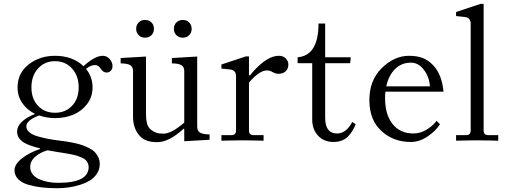

<svg xmlns="http://www.w3.org/2000/svg" viewBox="-20 -742 2677 1014"><path d="M56.6 157.2Q56.6 125.5 95.5 94.7Q134.3 64 191.4 44.9V41.5Q120.6 24.4 95.5 3.4Q70.3 -17.6 70.3 -46.9Q70.3 -101.1 165 -140.6Q122.6 -161.6 97.7 -197.5Q72.8 -233.4 72.8 -280.8Q72.8 -355.5 131.1 -401.4Q189.5 -447.3 270.5 -447.3Q363.3 -447.3 420.9 -392.6Q481.4 -447.3 522.5 -447.3Q543.9 -447.3 559.1 -430.4Q574.2 -413.6 574.2 -392.6Q574.2 -377.9 565.2 -368.4Q556.2 -358.9 543 -358.9Q525.4 -358.9 512.2 -378.4Q501 -398.4 481.9 -398.4Q459 -398.4 434.1 -378.4Q468.8 -335.9 468.8 -280.8Q468.8 -231 440.4 -193.1Q412.1 -155.3 367.7 -136.7Q323.2 -118.2 270.5 -118.2Q229 -118.2 186.5 -132.3Q119.1 -106.9 119.1 -74.2Q119.1 -57.1 134.5 -43.7Q149.9 -30.3 178.7 -22Q207.5 -13.7 231.9 -9Q256.3 -4.4 290 0Q314 2.9 330.3 5.4Q346.7 7.8 371.3 12.9Q396 18.1 412.8 23.9Q429.7 29.8 449 39.3Q468.3 48.8 479.7 60.3Q491.2 71.8 499 88.1Q506.8 104.5 506.8 124Q506.8 151.9 492.2 174.6Q477.5 197.3 454.6 211.2Q431.6 225.1 401.1 234.6Q370.6 244.1 341.1 248Q311.5 252 281.7 252Q238.8 252 202.6 248Q166.5 244.1 131.6 234.4Q96.7 224.6 76.7 204.8Q56.6 185.1 56.6 157.2ZM139.6 140.1Q139.6 162.1 152.8 178.7Q166 195.3 187.7 204.8Q209.5 214.4 234.9 219Q260.3 223.6 288.1 223.6Q448.2 223.6 448.2 140.1Q448.2 128.9 443.8 119.6Q439.5 110.4 432.9 103.5Q426.3 96.7 413.3 90.8Q400.4 85 389.4 81.3Q378.4 77.6 358.2 73.5Q337.9 69.3 324 67.1Q310.1 64.9 284.7 61Q252.4 56.2 231 51.8Q193.4 62 166.5 85.2Q139.6 108.4 139.6 140.1ZM146 -280.8Q146 -220.2 180.7 -183.3Q215.3 -146.5 270.5 -146.5Q325.7 -146.5 360.6 -183.3Q395.5 -220.2 395.5 -280.8Q395.5 -341.3 360.6 -380.1Q325.7 -418.9 270.5 -418.9Q215.8 -418.9 180.9 -380.4Q146 -341.8 146 -280.8Z M712.4 -556.2Q699.2 -569.3 699.2 -589.8Q699.2 -610.4 712.4 -623.5Q725.6 -636.7 746.1 -636.7Q766.6 -636.7 779.8 -623.5Q793 -610.4 793 -589.8Q793 -569.3 779.8 -556.2Q766.6 -543 746.1 -543Q725.6 -543 712.4 -556.2ZM911.6 -556.2Q898.4 -569.3 898.4 -589.8Q898.4 -610.4 911.6 -623.5Q924.8 -636.7 945.3 -636.7Q965.8 -636.7 979 -623.5Q992.2 -610.4 992.2 -589.8Q992.2 -569.3 979 -556.2Q965.8 -543 945.3 -543Q924.8 -543 911.6 -556.2ZM617.2 -407.2V-435.5L751 -443.4V-142.1Q751 -112.3 755.9 -91.6Q760.7 -70.8 777.3 -57.1Q791 -45.9 805.2 -41Q819.3 -36.1 842.8 -36.1Q886.2 -36.1 953.1 -94.7V-366.7Q953.1 -388.7 938 -397.9Q922.9 -407.2 887.7 -407.2V-435.5L1021.5 -443.4V-72.8Q1021.5 -50.8 1036.6 -41.5Q1051.8 -32.2 1086.9 -32.2V-3.9L953.1 3.9V-59.6L950.2 -62.5Q872.6 8.8 810.5 8.8Q749.5 8.8 721.2 -21Q682.6 -60.1 682.6 -126V-366.7Q682.6 -388.7 667.5 -397.9Q652.3 -407.2 617.2 -407.2Z M1149.4 1V-28.3H1202.1Q1226.6 -28.3 1226.6 -52.7V-339.4Q1226.6 -371.6 1195.3 -375L1149.4 -379.9V-401.4L1279.3 -444.3H1294.9V-346.2L1299.8 -343.3Q1326.7 -377.4 1357.4 -403.8Q1408.2 -447.3 1453.1 -447.3Q1476.6 -447.3 1489.7 -433.1Q1502.9 -418.9 1502.9 -400.9Q1502.9 -379.4 1488.8 -365.7Q1474.6 -352.1 1449.2 -352.1Q1437 -352.1 1418.5 -361.8Q1404.8 -370.1 1389.2 -370.1Q1350.6 -370.1 1294.9 -306.2V-52.7Q1294.9 -28.3 1319.3 -28.3H1372.1V1Q1370.6 1 1324 0Q1277.3 -1 1260.7 -1Q1244.1 -1 1197.5 0Q1150.9 1 1149.4 1Z M1551.8 -408.2V-439.5Q1662.1 -448.7 1662.1 -617.7H1697.3V-439.5H1832Q1832 -416.5 1828.1 -408.2H1697.3V-120.1Q1697.3 -37.1 1759.8 -37.1Q1808.6 -37.1 1840.3 -98.1L1858.4 -85.9Q1842.8 -45.9 1816.9 -20Q1787.6 7.8 1741.7 7.8Q1690.4 7.8 1659.7 -25.6Q1628.9 -59.1 1628.9 -109.4V-408.2Z M1930.7 -212.9Q1930.7 -315.4 1993.2 -379.4Q2060.5 -447.3 2139.6 -447.3Q2180.7 -447.3 2210.9 -436.3Q2241.2 -425.3 2267.6 -397.5Q2314 -348.6 2322.3 -257.8H2015.6Q2013.7 -242.7 2013.7 -223.1Q2013.7 -137.7 2053 -87.4Q2092.3 -37.1 2163.6 -37.1Q2199.2 -37.1 2232.7 -57.1Q2266.1 -77.1 2285.6 -104L2303.7 -85.9Q2281.7 -50.8 2238.5 -21.5Q2195.3 7.8 2149.4 7.8Q2059.6 7.8 1997.6 -47.4Q1930.7 -106 1930.7 -212.9ZM2020 -286.1H2250.5Q2247.6 -334.5 2219 -372.8Q2190.4 -411.1 2149.9 -411.1Q2100.1 -411.1 2066.2 -377.2Q2032.2 -343.3 2020 -286.1Z M2388.7 1V-28.3H2441.4Q2465.8 -28.3 2465.8 -52.7V-616.7Q2465.8 -648.9 2434.6 -652.3L2388.7 -657.2V-678.7L2518.6 -721.7H2534.2V-52.7Q2534.2 -28.3 2558.6 -28.3H2611.3V1Q2609.9 1 2563.2 0Q2516.6 -1 2500 -1Q2483.4 -1 2436.8 0Q2390.1 1 2388.7 1Z"/></svg>

Font: Theano Old Style
Style: Regular
Weight: 400
Designer: Alexey Kryukov
Version: Version 2.00